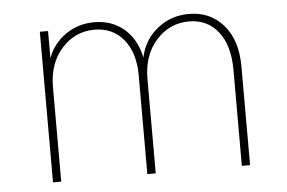

<svg xmlns="http://www.w3.org/2000/svg" viewBox="-41 -536 884 591"><g transform="rotate(-5 401.0 -240.0)"><path d="M100.1 0V-465.3H125.5V-381.8Q142.1 -426.3 180.9 -453.1Q219.7 -480 269.5 -480Q323.7 -480 361.6 -447.5Q399.4 -415 410.6 -358.4Q421.9 -412.1 463.6 -446Q505.4 -480 561.5 -480Q627.4 -480 668.2 -433.1Q709 -386.2 709 -304.7V0H683.6V-296.4Q683.6 -372.1 650.1 -414.6Q616.7 -457 560.1 -457Q499.5 -457 458.5 -410.9Q417.5 -364.7 417.5 -292V0H391.6V-305.7Q391.6 -375 357.9 -416Q324.2 -457 268.1 -457Q207.5 -457 166.5 -410.9Q125.5 -364.7 125.5 -292V0Z"/></g></svg>

Font: Spartan MB Thin
Style: Regular
Weight: 100
Designer: Matt Bailey, Mirko Velimirovic
Foundry: Matt Bailey
Version: Version 1.005